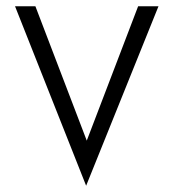

<svg xmlns="http://www.w3.org/2000/svg" viewBox="-20 -595 560 613"><path d="M28 -575 255 -2 486 -575H421L257 -146L93 -575Z"/></svg>

Font: Charger Sport
Style: LitNrw
Weight: 300
Designer: Jasper
Foundry: Cannot Into Space Fonts
Version: Version 1.1